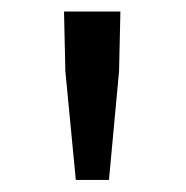

<svg xmlns="http://www.w3.org/2000/svg" viewBox="-20 -791 318 329"><path d="M109.9 -482.7 92 -668.7 89.7 -771.2H186.3L184 -668.7L166.7 -482.7Z"/></svg>

Font: Noto Sans TC
Style: Regular
Weight: 100
Designer: Ryoko NISHIZUKA 西塚涼子 (kana, bopomofo & ideographs); Paul D. Hunt (Latin, Greek & Cyrillic); Sandoll Communications 산돌커뮤니
Foundry: Adobe
Version: Version 2.004;hotconv 1.0.118;makeotfexe 2.5.65603